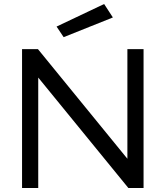

<svg xmlns="http://www.w3.org/2000/svg" viewBox="-20 -936 825 956"><path d="M296.9 -751 261.7 -803.7 498.5 -916 542 -849.1ZM89.8 0V-691.4H168.9L614.3 -145.5V-691.4H694.8V0H619.1L170.4 -549.8V0Z"/></svg>

Font: Spinnaker
Style: Regular
Weight: 400
Designer: Elena Albertoni
Foundry: Elena Albertoni
Version: Version 1.001